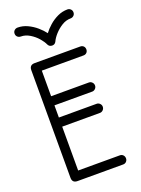

<svg xmlns="http://www.w3.org/2000/svg" viewBox="-161 -936 742 1008"><g transform="rotate(-20 210.0 -432.5)"><path d="M346 -51Q357 -51 364 -43.5Q371 -36 371 -25Q371 -15 364 -7.5Q357 0 346 0H91Q62 0 62 -29V-630Q62 -659 91 -659H346Q357 -659 364 -652Q371 -645 371 -634Q371 -623 364 -616Q357 -609 346 -609H113V-466H324Q334 -466 341.5 -458.5Q349 -451 349 -440Q349 -430 341.5 -422.5Q334 -415 324 -415H113V-347H324Q334 -347 341.5 -339.5Q349 -332 349 -322Q349 -311 341.5 -303.5Q334 -296 324 -296H113V-51ZM187 -728Q179 -746 161.5 -766Q144 -786 120 -800.5Q96 -815 71 -815Q60 -815 52.5 -822Q45 -829 45 -840Q45 -851 52.5 -858Q60 -865 71 -865Q99 -865 125.5 -852.5Q152 -840 174 -821Q196 -802 210 -783Q224 -802 245.5 -821Q267 -840 293.5 -852.5Q320 -865 349 -865Q359 -865 366.5 -858Q374 -851 374 -840Q374 -829 366.5 -822Q359 -815 349 -815Q323 -815 299.5 -800.5Q276 -786 258 -766Q240 -746 232 -728Q225 -714 210 -714Q194 -714 187 -728Z"/></g></svg>

Font: Libertine Sup
Style: Regular
Weight: 400
Designer: Bastien Sozeau
Foundry: NBR — Bastien Sozeau
Version: Version 2.003; ttfautohint (v1.8.4.7-5d5b);gftools[0.9.33]